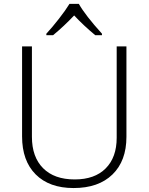

<svg xmlns="http://www.w3.org/2000/svg" viewBox="-20 -951 759 981"><path d="M626 -713.9V-252Q626 -128.9 554.7 -59.6Q483.4 9.8 356 9.8Q231.9 9.8 162.4 -59.8Q92.8 -129.4 92.8 -253.9V-713.9H143.1V-252Q143.1 -148.9 200.2 -91.6Q257.3 -34.2 361.8 -34.2Q463.9 -34.2 520 -90.6Q576.2 -147 576.2 -247.1V-713.9ZM216.8 -778.8Q247.1 -811.5 281 -855Q314.9 -898.4 335 -931.2H382.8Q416 -872.6 501 -778.8V-771H466.8Q407.2 -820.3 358.9 -872.1Q306.2 -816.4 251 -771H216.8Z"/></svg>

Font: Zoram GWebM Light
Style: Regular
Weight: 300
Foundry: Ascender Corporation
Version: Version 1.000